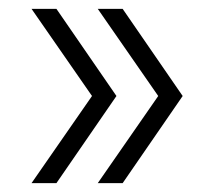

<svg xmlns="http://www.w3.org/2000/svg" viewBox="-20 -481 480 432"><path d="M51 -69 187 -265 51 -461H107L242 -265L107 -69ZM200 -69 336 -265 200 -461H256L391 -265L256 -69Z"/></svg>

Font: Elaine Sans Light
Style: Regular
Weight: 300
Designer: Wei Huang
Foundry: Wei Huang
Version: Version 2.001;December 24, 2019;FontCreator 12.0.0.2547 64-b